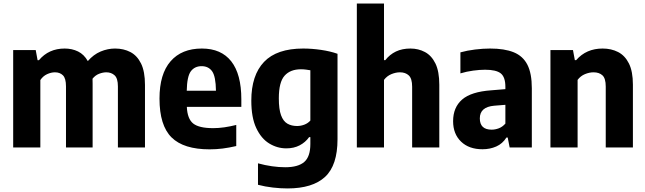

<svg xmlns="http://www.w3.org/2000/svg" viewBox="-20 -828 3624 1078"><path d="M54 0V-547H180.5L191 -490H198.5Q253.5 -555.5 343 -555.5Q384.5 -555.5 418.2 -539Q452 -522.5 473 -485Q505 -522 545 -538.8Q585 -555.5 626 -555.5Q674 -555.5 712 -535.8Q750 -516 772 -471.2Q794 -426.5 794 -351V0H642V-343Q642 -388 623.5 -405Q605 -422 577 -422Q558 -422 536.5 -413.8Q515 -405.5 499.5 -386Q500 -372.5 500 -358V0H350.5V-343Q350.5 -388 333.5 -405Q316.5 -422 288.5 -422Q267 -422 244.2 -411.5Q221.5 -401 206.5 -378.5V0Z M1157 10.5Q1011 10.5 943.2 -56.5Q875.5 -123.5 875.5 -274.5Q875.5 -412.5 937.8 -484Q1000 -555.5 1113.5 -555.5Q1222 -555.5 1278.5 -483.5Q1335 -411.5 1335 -270V-228H1029Q1032 -160.5 1064.8 -134.5Q1097.5 -108.5 1177 -108.5Q1207 -108.5 1239.8 -113.2Q1272.5 -118 1306.5 -126.5V-8Q1265.5 1.5 1229.5 6Q1193.5 10.5 1157 10.5ZM1112 -456.5Q1073 -456.5 1051.5 -427.8Q1030 -399 1028.5 -318.5H1192.5Q1191.5 -399 1171 -427.8Q1150.5 -456.5 1112 -456.5Z M1594 230Q1555.5 230 1511.8 225Q1468 220 1428.5 209.5V89Q1468.5 100 1507.2 105.5Q1546 111 1581.5 111Q1653.5 111 1688 81.5Q1722.5 52 1722.5 -19.5V-58H1715.5Q1695 -29 1662.5 -12Q1630 5 1587.5 5Q1536.5 5 1491.5 -22.5Q1446.5 -50 1418.8 -109Q1391 -168 1391 -263Q1391 -405.5 1462.5 -480.5Q1534 -555.5 1682.5 -555.5Q1730.5 -555.5 1782.2 -548Q1834 -540.5 1875 -526V-46.5Q1875 100.5 1805 165.2Q1735 230 1594 230ZM1648 -120.5Q1668.5 -120.5 1688.5 -128Q1708.5 -135.5 1722.5 -151V-433.5Q1712 -435.5 1697.8 -437.2Q1683.5 -439 1669.5 -439Q1610 -439 1577.8 -403Q1545.5 -367 1545.5 -276Q1545.5 -214.5 1558 -180.8Q1570.5 -147 1593.5 -133.8Q1616.5 -120.5 1648 -120.5Z M1983.5 0V-808H2136V-490.5H2143.5Q2168 -522 2203 -538.8Q2238 -555.5 2284.5 -555.5Q2329 -555.5 2366 -535.8Q2403 -516 2424.8 -471.5Q2446.5 -427 2446.5 -352V0H2294V-341Q2294 -387 2275.2 -404.5Q2256.5 -422 2225.5 -422Q2202.5 -422 2177.5 -411.8Q2152.5 -401.5 2136 -379.5V0Z M2689 10Q2613 10 2568.5 -33Q2524 -76 2524 -147.5Q2524 -225 2574.5 -269Q2625 -313 2738.5 -321L2817.5 -327.5V-340.5Q2817.5 -395 2791.8 -415.8Q2766 -436.5 2703.5 -436.5Q2673.5 -436.5 2636.5 -431.5Q2599.5 -426.5 2565 -416V-534Q2602.5 -544.5 2647.2 -550Q2692 -555.5 2731.5 -555.5Q2812.5 -555.5 2864.2 -534.5Q2916 -513.5 2941 -464.8Q2966 -416 2966 -332V0H2841.5L2830.5 -56H2823.5Q2801.5 -21 2766.2 -5.5Q2731 10 2689 10ZM2674 -163.5Q2674 -100 2740.5 -100Q2760 -100 2780.2 -107.5Q2800.5 -115 2817.5 -134V-239.5L2755 -234.5Q2674 -227.5 2674 -163.5Z M3070.5 0V-547H3197L3207.5 -490.5H3215Q3271.5 -555.5 3363.5 -555.5Q3412 -555.5 3450.5 -535.8Q3489 -516 3511.2 -471.5Q3533.5 -427 3533.5 -352.5V0H3381V-342Q3381 -388 3362.5 -405Q3344 -422 3312.5 -422Q3289 -422 3264.2 -411.8Q3239.5 -401.5 3223 -379.5V0Z"/></svg>

Font: Encode Sans SmCnd
Style: Bold
Weight: 700
Width: 4
Designer: Multiple Designers
Foundry: Impallari Type
Version: Version 3.002; ttfautohint (v1.8.3) -l 8 -r 50 -G 200 -x 14 